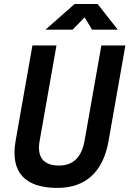

<svg xmlns="http://www.w3.org/2000/svg" viewBox="-20 -918 639 948"><path d="M263.2 9.8C402.8 9.8 489.3 -68.8 516.1 -222.7L599.1 -693.4H480.5L397.5 -222.7C383.3 -142.1 340.8 -100.6 271.5 -100.6C194.3 -100.6 161.1 -142.6 175.8 -222.7L258.8 -693.4H140.1L57.1 -222.7C30.3 -69.8 100.6 9.8 263.2 9.8ZM204.6 -771.5H338.4L397.9 -832.5L434.6 -771.5H561.5L461.9 -898.4H348.6Z"/></svg>

Font: Cascadia Mono PL SemiBold
Style: Italic
Weight: 600
Italic angle: -10°
Monospace: yes
Designer: Aaron Bell
Foundry: Saja Typeworks
Version: Version 2404.023